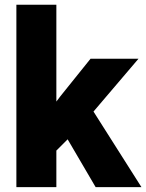

<svg xmlns="http://www.w3.org/2000/svg" viewBox="-20 -770 602 790"><path d="M258.3 -196.8 211.9 -150.4V0H47.4V-750.5H211.9V-352.1L228.5 -374L352.5 -528.3H549.8L364.7 -311L562 0H373.5Z"/></svg>

Font: Sadagaat-English
Style: Regular
Weight: 900
Designer: Ahmed alsheikh
Foundry: Ahmed alsheikh Design
Version: Version 2.137;January 17, 2018;FontCreator 11.0.0.2408 64-bi